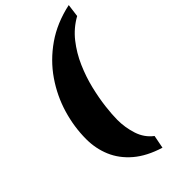

<svg xmlns="http://www.w3.org/2000/svg" viewBox="-283 -850 1066 1066"><g transform="rotate(-45 250.0 -317.0)"><path d="M308 147Q214 118 155.5 68Q97 18 69.5 -47Q42 -112 42 -186Q42 -281 70 -375.5Q98 -470 155 -553Q212 -636 298 -696Q384 -756 500 -781L490 -705Q429 -671 386 -616.5Q343 -562 314.5 -496.5Q286 -431 270 -364.5Q254 -298 247 -239Q240 -180 240 -139Q240 -79 258.5 -22Q277 35 323 70Z"/></g></svg>

Font: Noto Serif Black
Style: Italic
Weight: 900
Italic angle: -12°
Designer: Monotype Design Team
Foundry: Monotype Imaging Inc.
Version: Version 2.013